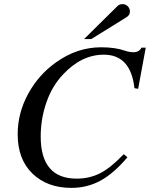

<svg xmlns="http://www.w3.org/2000/svg" viewBox="-20 -896 729 934"><path d="M389 -706 551 -866Q561 -876 576 -876Q591 -876 601.5 -865.5Q612 -855 612 -840Q612 -822 595 -812L424 -706ZM689 -664 652 -464 634 -467Q616 -630 485 -630Q376 -630 286 -533Q233 -477 205.5 -397Q178 -317 178 -232Q178 -27 353 -27Q415 -27 466.5 -53Q518 -79 582 -146L600 -131Q533 -52 468.5 -17Q404 18 327 18Q210 18 138 -51.5Q66 -121 66 -243Q66 -346 117 -439.5Q168 -533 253 -593Q355 -666 472 -666Q541 -666 589 -649Q609 -642 630 -642Q657 -642 668 -664Z"/></svg>

Font: STIX MathJax Latin
Style: Italic
Weight: 400
Italic angle: -16.33°
Designer: MicroPress Inc., with final additions and corrections provided by Coen Hoffman, Elsevier (retired)
Version: Version 1.1.1